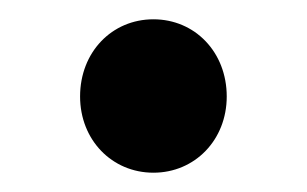

<svg xmlns="http://www.w3.org/2000/svg" viewBox="-20 -507 318 199"><path d="M139 -328C182 -328 215 -362 215 -407C215 -453 182 -487 139 -487C96 -487 63 -453 63 -407C63 -362 96 -328 139 -328Z"/></svg>

Font: Source Sans Pro Semibold
Style: Regular
Weight: 600
Designer: Paul D. Hunt
Foundry: Adobe Systems Incorporated
Version: Version 3.006;hotconv 1.0.111;makeotfexe 2.5.65597